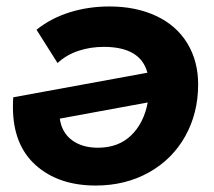

<svg xmlns="http://www.w3.org/2000/svg" viewBox="-20 -566 663 594"><path d="M593 -305Q593 -216 553 -144.5Q513 -73 440.5 -32.5Q368 8 276 8Q161 8 90.5 -55Q20 -118 20 -235Q20 -255 21 -265L436 -341Q415 -421 301 -421Q259 -421 222 -408.5Q185 -396 158 -371L93 -474Q138 -510 196 -528Q254 -546 318 -546Q401 -546 463.5 -516.5Q526 -487 559.5 -432Q593 -377 593 -305ZM437 -249 165 -199Q171 -156 202.5 -132.5Q234 -109 283 -109Q346 -109 385.5 -147Q425 -185 437 -249Z"/></svg>

Font: Montserrat Alternates
Style: Bold Italic
Weight: 700
Italic angle: -11.3°
Designer: Julieta Ulanovsky
Foundry: Julieta Ulanovsky
Version: Version 7.200